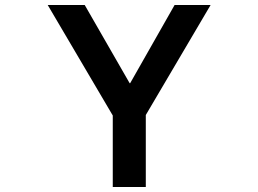

<svg xmlns="http://www.w3.org/2000/svg" viewBox="-20 -753 1040 773"><path d="M567 0H434V-288L172 -733H321L502 -418H504L683 -733H828L567 -290Z"/></svg>

Font: IBM Plex Sans JP SemiBold
Style: Regular
Weight: 600
Designer: Mike Abbink; Paul van der Laan; Pieter van Rosmalen; Wujin Sim; Yejin Wi; Jinhee Kim; Boomi Park; Yona Kim; Kichan Ma
Foundry: Sandoll Inc.
Version: Version 1.001